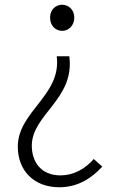

<svg xmlns="http://www.w3.org/2000/svg" viewBox="-20 -567 491 809"><path d="M230 222C308 222 366 184 411 135L375 103C338 146 288 172 235 172C152 172 114 114 114 47C114 -85 296 -149 272 -330H219C240 -165 55 -98 55 51C55 150 121 222 230 222ZM242 -437C269 -437 293 -459 293 -493C293 -526 269 -547 242 -547C214 -547 191 -526 191 -493C191 -459 214 -437 242 -437Z"/></svg>

Font: Noto Sans SC Light
Style: Regular
Weight: 300
Designer: Ryoko NISHIZUKA 西塚涼子 (kana, bopomofo & ideographs); Paul D. Hunt (Latin, Greek & Cyrillic); Sandoll Communications 산돌커뮤니
Foundry: Adobe
Version: Version 2.004;hotconv 1.0.118;makeotfexe 2.5.65603